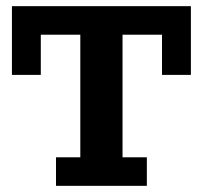

<svg xmlns="http://www.w3.org/2000/svg" viewBox="-20 -603 658 623"><path d="M161.7 0V-92.6H240.6V-490.4H112.4V-360H18.7V-583H599.4V-360H505.7V-490.4H377.6V-92.6H456.5V0Z"/></svg>

Font: Rokkitt SemiBold
Style: Regular
Weight: 600
Designer: Vernon Adams
Foundry: Vernon Adams
Version: Version 3.103